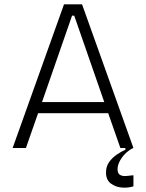

<svg xmlns="http://www.w3.org/2000/svg" viewBox="-20 -680 671 882"><path d="M38 0 274 -660H357L593 0H533L477 -160H155L99 0ZM311 -608 173 -211H459L321 -608ZM593 176Q568 184 539 181.5Q510 179 488.5 162.5Q467 146 467 112Q467 85 481 65Q495 45 516 30.5Q537 16 556 8V-5H591V0Q560 16 540 44Q520 72 520 97Q520 117 531.5 123.5Q543 130 560 128.5Q577 127 593 125Z"/></svg>

Font: Bricolage Grotesque 12pt ExtraLight
Style: Regular
Weight: 200
Designer: Mathieu Triay
Foundry: Atelier Triay
Version: Version 1.001; ttfautohint (v1.8.4.7-5d5b);gftools[0.9.33.de